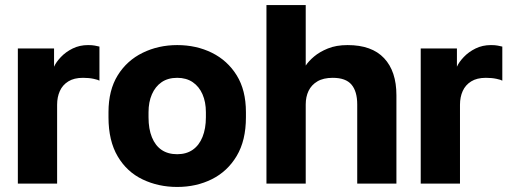

<svg xmlns="http://www.w3.org/2000/svg" viewBox="-20 -720 2010 753"><path d="M50 0V-530H192V-458.3Q199.8 -476.3 218.8 -496.3Q237.7 -516.3 265 -529.8Q292.3 -543.2 325.3 -543.2Q341.5 -543.2 351.7 -541.2Q361.8 -539.2 370 -537.3V-403.7Q365 -407 346.9 -410.9Q328.8 -414.8 305.5 -414.8Q270.3 -414.8 247.8 -400.7Q225.3 -386.7 214.7 -363Q204 -339.3 204 -309.3V0Z M675 13.2Q601.3 13.2 539.6 -16.2Q477.8 -45.5 441.7 -106.6Q405.5 -167.7 405.5 -260V-280Q405.5 -366.3 441.7 -424.6Q477.8 -482.8 539.6 -513Q601.3 -543.2 675 -543.2Q750 -543.2 811.1 -513Q872.2 -482.8 908.3 -424.6Q944.5 -366.3 944.5 -280V-260Q944.5 -169 908.3 -108.4Q872.2 -47.8 811.1 -17.3Q750 13.2 675 13.2ZM675 -115.2Q710.8 -115.2 735.9 -132.6Q761 -150 774.2 -182.9Q787.5 -215.8 787.5 -260V-280Q787.5 -319.8 774.2 -350.2Q761 -380.5 735.9 -397.7Q710.8 -414.8 675 -414.8Q638.7 -414.8 613.8 -397.7Q589 -380.5 575.8 -350.2Q562.5 -319.8 562.5 -280V-260Q562.5 -214.2 575.8 -181.6Q589 -149 613.8 -132.1Q638.7 -115.2 675 -115.2Z M1025 0V-700H1179V-462.8Q1190.5 -480.4 1211.9 -498.4Q1233.2 -516.5 1265.8 -529.8Q1298.5 -543.2 1343.3 -543.2Q1438.2 -543.2 1486.4 -491.8Q1534.7 -440.5 1534.7 -346.5V0H1381V-310.3Q1381 -361.6 1358.5 -388.2Q1336 -414.8 1285 -414.8Q1248.2 -414.8 1224.7 -400.8Q1201.3 -386.9 1190.1 -363.5Q1179 -340.2 1179 -310.3V0Z M1630 0V-530H1772V-458.3Q1779.8 -476.3 1798.8 -496.3Q1817.7 -516.3 1845 -529.8Q1872.3 -543.2 1905.3 -543.2Q1921.5 -543.2 1931.7 -541.2Q1941.8 -539.2 1950 -537.3V-403.7Q1945 -407 1926.9 -410.9Q1908.8 -414.8 1885.5 -414.8Q1850.3 -414.8 1827.8 -400.7Q1805.3 -386.7 1794.7 -363Q1784 -339.3 1784 -309.3V0Z"/></svg>

Font: Golos Text
Style: Regular
Weight: 400
Designer: A.Korolkova, Vitaly Kuzmin
Foundry: ParaType Ltd
Version: Version 2.004